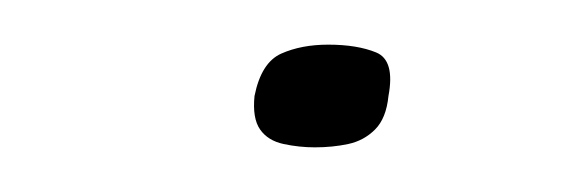

<svg xmlns="http://www.w3.org/2000/svg" viewBox="-20 -65 253 86"><path d="M94 -22Q97 -37 106 -41Q115 -45 127 -45Q140 -45 148.5 -41.5Q157 -38 154 -22Q153 -12 148 -7Q143 -2 136 -0.5Q129 1 121 1Q114 1 107 -0.5Q100 -2 96.5 -7Q93 -12 94 -22Z"/></svg>

Font: Genos Thin Light
Style: Italic
Weight: 300
Italic angle: -8°
Version: Version 1.010